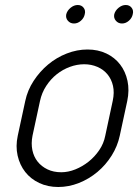

<svg xmlns="http://www.w3.org/2000/svg" viewBox="-20 -748 552 768"><path d="M81 -344Q90 -387 114.5 -424.5Q139 -462 172.5 -490Q206 -518 247 -534Q288 -550 330 -550Q372 -550 405.5 -534Q439 -518 460.5 -490Q482 -462 490 -424.5Q498 -387 489 -344L459 -205Q450 -163 426.5 -125.5Q403 -88 369.5 -60Q336 -32 295.5 -16Q255 0 213 0Q171 0 137 -16Q103 -32 81 -60Q59 -88 50.5 -125.5Q42 -163 51 -205ZM110 -205Q104 -174 109.5 -147.5Q115 -121 130.5 -101.5Q146 -82 170 -70.5Q194 -59 225 -59Q253 -59 281.5 -70.5Q310 -82 334.5 -101.5Q359 -121 377 -147.5Q395 -174 401 -205L431 -345Q438 -378 432 -404.5Q426 -431 410 -450.5Q394 -470 369.5 -480.5Q345 -491 317 -491Q288 -491 259.5 -480.5Q231 -470 207 -451Q183 -432 165 -404.5Q147 -377 140 -344ZM245 -691Q249 -706 262.5 -717Q276 -728 291 -728Q306 -728 314.5 -717Q323 -706 319 -691Q316 -676 303.5 -665Q291 -654 276 -654Q261 -654 251.5 -665Q242 -676 245 -691ZM437 -691Q441 -706 454.5 -717Q468 -728 483 -728Q498 -728 506.5 -717Q515 -706 511 -691Q508 -676 495.5 -665Q483 -654 468 -654Q453 -654 443.5 -665Q434 -676 437 -691Z"/></svg>

Font: VDS
Style: Thin Italic
Weight: 100
Width: 0
Designer: artmaker
Foundry: artmaker
Version: Version 1.000 2012 initial release